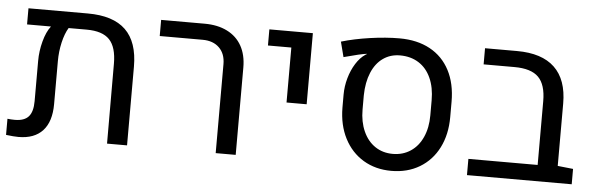

<svg xmlns="http://www.w3.org/2000/svg" viewBox="-43 -719 2667 863"><g transform="rotate(5 1290.5 -287.5)"><path d="M550.3 -355V0H460L459.5 -360.4Q459.5 -435.1 427.5 -468.8Q395.5 -502.4 324.2 -502.4H242.7Q226.6 -476.1 217 -434.8Q207.5 -393.6 207.5 -350.1V-156.2Q207.5 -77.1 169.9 -36.1Q132.3 4.9 60.5 4.9Q39.6 4.9 4.4 0.5V-72.3Q20 -70.3 38.1 -70.3Q80.6 -70.3 99.9 -92.3Q119.1 -114.3 119.1 -161.6V-343.3Q119.1 -387.7 130.9 -431.9Q142.6 -476.1 163.1 -502.4H55.2V-575.2H323.2Q437.5 -575.2 493.9 -520.8Q550.3 -466.3 550.3 -355Z M950.2 -401.4Q950.2 -448.2 922.6 -475.3Q895 -502.4 847.2 -502.4H653.8V-575.2H850.1Q909.2 -575.2 952.1 -553.7Q995.1 -532.2 1017.8 -491.7Q1040.5 -451.2 1040.5 -394.5V0H950.2Z M1247.6 -502.4H1142.1V-575.2H1338.4V-254.4H1247.6Z M1500 -253.4V-312Q1500 -349.6 1510.5 -386.7Q1521 -423.8 1539.6 -453.4Q1558.1 -482.9 1581.5 -498.5Q1585.4 -501.5 1588.4 -502.4L1587.9 -503.9Q1562 -501 1484.9 -480L1467.3 -548.3Q1524.4 -565.4 1596.2 -575.7Q1668 -585.9 1728.5 -585.9Q1808.6 -585.9 1866.5 -554.4Q1924.3 -522.9 1955.3 -463.6Q1986.3 -404.3 1986.3 -322.3V-253.4Q1986.3 -174.8 1956.1 -115Q1925.8 -55.2 1870.6 -22.2Q1815.4 10.7 1743.2 10.7Q1671.9 10.7 1616.9 -22.2Q1562 -55.2 1531.2 -115Q1500.5 -174.8 1500 -253.4ZM1896.5 -252.9V-321.3Q1896.5 -378.9 1877.2 -421.6Q1857.9 -464.4 1822 -487.1Q1786.1 -509.8 1737.8 -509.8Q1694.3 -509.8 1661.4 -486.6Q1628.4 -463.4 1610.1 -419.7Q1591.8 -376 1590.8 -316.9V-252.9Q1590.8 -197.3 1609.9 -154.8Q1628.9 -112.3 1663.3 -89.1Q1697.8 -65.9 1743.2 -65.9Q1788.6 -65.9 1823.5 -89.1Q1858.4 -112.3 1877.4 -154.8Q1896.5 -197.3 1896.5 -252.9Z M2556.6 -69.3V0H2084V-73.2H2396.5V-360.8Q2396.5 -435.5 2363 -469Q2329.6 -502.4 2254.4 -502.4H2115.2V-575.2H2259.3Q2372.1 -575.2 2429.4 -520.5Q2486.8 -465.8 2486.8 -358.4V-76.7Z"/></g></svg>

Font: Heebo
Style: Regular
Weight: 400
Designer: Oded Ezer
Foundry: Meir Sadan
Version: Version 2.001; ttfautohint (v1.5.14-ce02) -l 8 -r 50 -G 200 